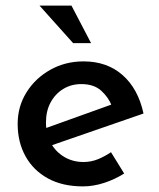

<svg xmlns="http://www.w3.org/2000/svg" viewBox="-20 -655 567 685"><path d="M276 10Q203 10 151 -18.5Q99 -47 71 -97.5Q43 -148 43 -213Q43 -275 74.5 -325.5Q106 -376 159.5 -406Q213 -436 278 -436Q362 -436 417.5 -387Q473 -338 492 -250L151 -132L127 -192L400 -290L379 -277Q367 -308 341 -331.5Q315 -355 270 -355Q234 -355 205.5 -337.5Q177 -320 160.5 -289.5Q144 -259 144 -218Q144 -176 161.5 -144.5Q179 -113 209.5 -95Q240 -77 278 -77Q305 -77 329.5 -87Q354 -97 376 -112L423 -36Q390 -15 351.5 -2.5Q313 10 276 10ZM121 -635H235L305 -501H241Z"/></svg>

Font: Josefin Sans Medium
Style: Regular
Weight: 500
Designer: Santiago Orozco
Foundry: Typemade
Version: Version 2.001